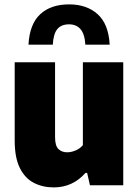

<svg xmlns="http://www.w3.org/2000/svg" viewBox="-20 -826 618 856"><path d="M219.5 9.5Q170 9.5 130.5 -11Q91 -31.5 68.2 -77.5Q45.5 -123.5 45.5 -200V-548.5H225.5V-214.5Q225.5 -176 240.5 -161.5Q255.5 -147 279.5 -147Q297 -147 317 -155.2Q337 -163.5 349.5 -179V-548.5H529.5V0H381L368.5 -55H361Q304 9.5 219.5 9.5ZM107 -627Q112 -719 159.5 -762.8Q207 -806.5 288 -806.5Q366.5 -806.5 415.2 -762.8Q464 -719 469 -627H360.5Q357.5 -675 338.8 -696.2Q320 -717.5 288 -717.5Q253 -717.5 235.5 -696.2Q218 -675 215.5 -627Z"/></svg>

Font: Encode Sans SmCnd XBd
Style: Regular
Weight: 800
Width: 4
Designer: Multiple Designers
Foundry: Impallari Type
Version: Version 3.002; ttfautohint (v1.8.3) -l 8 -r 50 -G 200 -x 14 